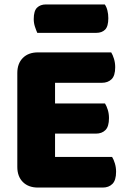

<svg xmlns="http://www.w3.org/2000/svg" viewBox="-20 -842 581 865"><path d="M58 -513Q58 -556 83 -581Q108 -606 151 -606H481Q488 -595 493.5 -577Q499 -559 499 -539Q499 -501 482.5 -485Q466 -469 439 -469H228V-376H453Q460 -365 465.5 -347.5Q471 -330 471 -310Q471 -272 455 -256Q439 -240 412 -240H228V-135H485Q492 -124 497.5 -106Q503 -88 503 -68Q503 -30 486.5 -13.5Q470 3 443 3H151Q108 3 83 -22Q58 -47 58 -90ZM148 -694Q143 -705 137.5 -721.5Q132 -738 132 -756Q132 -793 147 -807.5Q162 -822 187 -822H452Q460 -811 464 -794.5Q468 -778 468 -760Q468 -723 453.5 -708.5Q439 -694 414 -694Z"/></svg>

Font: Baloo Tamma
Style: Regular
Weight: 400
Designer: Divya Kowshik and Ek Type
Foundry: Ek Type
Version: Version 1.007;PS 1.000;hotconv 1.0.88;makeotf.lib2.5.647800